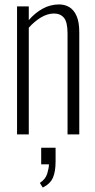

<svg xmlns="http://www.w3.org/2000/svg" viewBox="-20 -607 431 867"><path d="M57 0V-578H110V-516Q137 -548 172 -567.5Q207 -587 247 -587Q273 -587 293.5 -574.5Q314 -562 326 -534.5Q338 -507 338 -461V0H285V-455Q285 -508 268.5 -527Q252 -546 224 -546Q195 -546 165.5 -528.5Q136 -511 110 -482V0ZM173 240 160 219Q186 202 193.5 176.5Q201 151 201 135H166V60H231V122Q231 168 219 195.5Q207 223 173 240Z"/></svg>

Font: Oswald ExtraLight
Style: Regular
Weight: 250
Designer: Vernon Adams
Foundry: Vernon Adams
Version: Version 4.103;gftools[0.9.33.dev8+g029e19f]